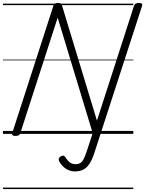

<svg xmlns="http://www.w3.org/2000/svg" viewBox="-20 -910 987 1305"><path d="M624 121Q608 173 588.5 202.5Q569 232 545 243.5Q521 255 488 255Q457 255 429 237.5Q401 220 383 188Q378 179 379 170.5Q380 162 391 154Q402 147 410 148Q418 149 424 158Q434 174 444.5 185Q455 196 467.5 201Q480 206 493 206Q512 206 525.5 198Q539 190 549.5 169Q560 148 572 111L610 -5L372 -790L118 -5Q115 5 107.5 9.5Q100 14 85 14Q57 14 63 -5L343 -871Q346 -881 353 -885.5Q360 -890 374 -890Q386 -890 392 -886.5Q398 -883 401 -874L639 -90L891 -871Q895 -881 902.5 -885.5Q910 -890 924 -890Q952 -890 946 -871ZM0 365H886V375H0ZM0 -20H886V0H0ZM0 -505H886V-500H0ZM0 -885H886V-875H0Z"/></svg>

Font: Playwrite DK Uloopet Guides
Style: Regular
Weight: 400
Designer: Veronika Burian, José Scaglione
Foundry: TypeTogether
Version: Version 1.003